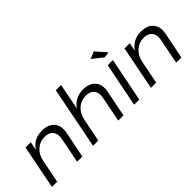

<svg xmlns="http://www.w3.org/2000/svg" viewBox="35 -1461 2172 2172"><g transform="rotate(-45 1120.5 -375.0)"><path d="M408 -531Q512.5 -531 561.5 -472.2Q610.5 -413.5 590 -312.5L527.5 0H444L504 -303Q518 -375.5 485 -417.5Q452 -459.5 380.5 -459.5Q306 -458.5 251.5 -410.2Q197 -362 180.5 -280.5L124.5 0H41L145 -526.5H229L209.5 -425.5Q278.5 -530 408 -531Z M1066 -531Q1170.5 -531 1219.5 -472.2Q1268.5 -413.5 1248 -312.5L1185.5 0H1102L1162 -303Q1176 -375.5 1143 -417.5Q1110 -459.5 1038.5 -459.5Q964 -458.5 909.5 -410.2Q855 -362 838.5 -280.5L782.5 0H699L845 -742H929L867.5 -425.5Q936.5 -530 1066 -531Z M1461 -526.5H1543.5L1438.5 0H1356ZM1374.5 -713.5 1459.5 -749.5 1570.5 -623 1498.5 -614.5Z M1992.5 -531Q2097 -531 2146 -472.2Q2195 -413.5 2174.5 -312.5L2112 0H2028.5L2088.5 -303Q2102.5 -375.5 2069.5 -417.5Q2036.5 -459.5 1965 -459.5Q1890.5 -458.5 1836 -410.2Q1781.5 -362 1765 -280.5L1709 0H1625.5L1729.5 -526.5H1813.5L1794 -425.5Q1863 -530 1992.5 -531Z"/></g></svg>

Font: Argentum Sans Light
Style: Italic
Weight: 300
Italic angle: -11.3°
Designer: Julieta Ulanovsky (font), Owen Earl (portions from Jones font), Cristiano Sobral (main changes and remaster)
Foundry: Julieta Ulanovsky (font), Owen Earl (portions from Jones font), Cristiano Sobral (main changes and remaster)
Version: Version 3.127